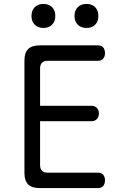

<svg xmlns="http://www.w3.org/2000/svg" viewBox="-20 -962 640 982"><path d="M185 -421H447Q465 -421 475.5 -410Q486 -399 486 -382Q486 -364 475.5 -353Q465 -342 447 -342H185V-118Q185 -99 194.5 -89Q204 -79 223 -79H481Q499 -79 508 -68Q517 -57 517 -40Q517 -22 508 -11Q499 0 481 0H183Q143 0 124 -19Q105 -38 105 -77V-653Q105 -692 124 -711Q143 -730 183 -730H481Q499 -730 508 -719Q517 -708 517 -690Q517 -673 508 -662Q499 -651 481 -651H223Q204 -651 194.5 -641Q185 -631 185 -612ZM422 -819Q395 -819 378 -835.5Q361 -852 361 -880Q361 -909 378 -925.5Q395 -942 422 -942Q450 -942 466.5 -925.5Q483 -909 483 -880Q483 -852 466.5 -835.5Q450 -819 422 -819ZM202 -819Q175 -819 158 -835.5Q141 -852 141 -880Q141 -909 158 -925.5Q175 -942 202 -942Q229 -942 246 -925.5Q263 -909 263 -880Q263 -852 246 -835.5Q229 -819 202 -819Z"/></svg>

Font: Maple Mono Light
Style: Regular
Weight: 300
Monospace: yes
Designer: subframe7536
Version: Version 7.000